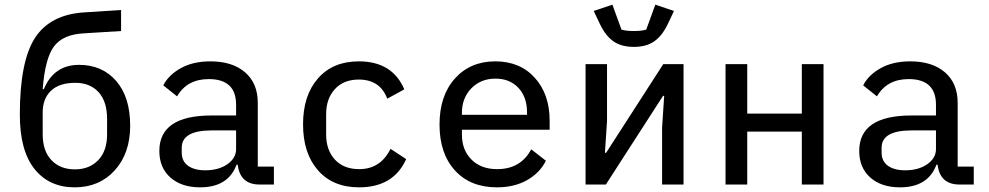

<svg xmlns="http://www.w3.org/2000/svg" viewBox="-20 -791 4240 823"><path d="M300 12Q191 12 128 -66.5Q65 -145 65 -300Q65 -528 130 -628.5Q195 -729 342 -738L499 -748V-658L338 -648Q249 -643 211 -591.5Q173 -540 163 -409H168Q211 -513 319 -513Q418 -513 478 -444Q538 -375 538 -252Q538 -134 472 -61Q406 12 300 12ZM301 -65Q363 -65 401 -104.5Q439 -144 439 -215V-281Q439 -356 402.5 -396Q366 -436 303 -436Q234 -436 198.5 -402Q163 -368 163 -309V-216Q163 -144 200.5 -104.5Q238 -65 301 -65Z M1154 0H1093Q1009 0 999 -85H994Q958 12 838 12Q758 12 710.5 -30Q663 -72 663 -144Q663 -296 887 -296H992V-342Q992 -452 875 -452Q782 -452 739 -378L680 -425Q702 -469 754.5 -498.5Q807 -528 882 -528Q976 -528 1030.5 -481Q1085 -434 1085 -350V-77H1154ZM860 -61Q917 -61 954.5 -87Q992 -113 992 -152V-232H888Q759 -232 759 -158V-137Q759 -100 786 -80.5Q813 -61 860 -61Z M1519 12Q1407 12 1343 -61Q1279 -134 1279 -258Q1279 -382 1343 -455Q1407 -528 1518 -528Q1662 -528 1713 -408L1640 -368Q1609 -450 1518 -450Q1453 -450 1415.5 -409Q1378 -368 1378 -302V-214Q1378 -148 1415.5 -107Q1453 -66 1520 -66Q1611 -66 1654 -153L1721 -109Q1667 12 1519 12Z M2110 12Q1996 12 1930 -60.5Q1864 -133 1864 -257Q1864 -381 1930 -454.5Q1996 -528 2103 -528Q2209 -528 2272.5 -457.5Q2336 -387 2336 -274V-235H1960V-214Q1960 -148 2001 -107Q2042 -66 2111 -66Q2212 -66 2257 -151L2320 -102Q2294 -50 2239.5 -19Q2185 12 2110 12ZM2104 -454Q2041 -454 2000.5 -412.5Q1960 -371 1960 -307V-299H2239V-310Q2239 -375 2202 -414.5Q2165 -454 2104 -454Z M2552 -687 2525 -744 2605 -771 2644 -664Q2664 -658 2697 -658Q2730 -658 2750 -664L2789 -771L2869 -744L2842 -687Q2818 -637 2784 -613.5Q2750 -590 2697 -590Q2644 -590 2610 -613.5Q2576 -637 2552 -687ZM2490 0V-516H2582V-272L2573 -136H2578L2823 -516H2910V0H2818V-244L2827 -380H2822L2577 0Z M3090 0V-516H3183V-304H3417V-516H3510V0H3417V-227H3183V0Z M4154 0H4093Q4009 0 3999 -85H3994Q3958 12 3838 12Q3758 12 3710.5 -30Q3663 -72 3663 -144Q3663 -296 3887 -296H3992V-342Q3992 -452 3875 -452Q3782 -452 3739 -378L3680 -425Q3702 -469 3754.5 -498.5Q3807 -528 3882 -528Q3976 -528 4030.5 -481Q4085 -434 4085 -350V-77H4154ZM3860 -61Q3917 -61 3954.5 -87Q3992 -113 3992 -152V-232H3888Q3759 -232 3759 -158V-137Q3759 -100 3786 -80.5Q3813 -61 3860 -61Z"/></svg>

Font: IBM Plex Mono Text
Style: Regular
Weight: 450
Designer: Mike Abbink, Paul van der Laan, Pieter van Rosmalen
Foundry: Bold Monday
Version: Version 2.000